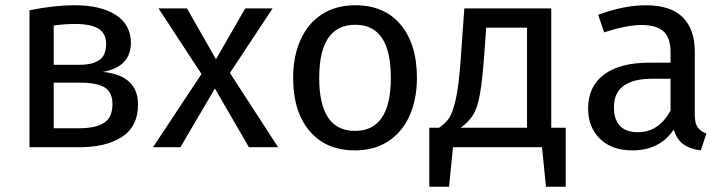

<svg xmlns="http://www.w3.org/2000/svg" viewBox="-20 -559 2752 729"><path d="M504 -162Q504 -79 443.5 -39.5Q383 0 282 0H92V-520Q185 -539 265 -539Q363 -539 420 -502Q477 -465 477 -396Q477 -351 450 -323Q423 -295 370 -286Q504 -273 504 -162ZM184 -462V-313H283Q331 -313 357 -331Q383 -349 383 -392Q383 -432 354 -450Q325 -468 266 -468Q224 -468 184 -462ZM407 -164Q407 -207 379 -226Q351 -245 284 -245H184V-72H282Q341 -72 374 -92Q407 -112 407 -164Z M1036 0H925L796 -223L665 0H561L745 -278L582 -527H690L800 -334L911 -527H1015L853 -282Z M1563 -264Q1563 -182 1535 -119.5Q1507 -57 1454 -22.5Q1401 12 1328 12Q1217 12 1155 -62Q1093 -136 1093 -263Q1093 -345 1121 -407.5Q1149 -470 1202 -504.5Q1255 -539 1329 -539Q1440 -539 1501.5 -465Q1563 -391 1563 -264ZM1192 -263Q1192 -62 1328 -62Q1464 -62 1464 -264Q1464 -465 1329 -465Q1192 -465 1192 -263Z M2128 -74V150H2053L2038 0H1700L1685 150H1610V-74H1647Q1671 -90 1685 -110.5Q1699 -131 1710.5 -182Q1722 -233 1729 -331L1743 -527H2073V-74ZM1981 -454H1826L1818 -343Q1811 -250 1802 -200Q1793 -150 1776.5 -123Q1760 -96 1729 -74H1981Z M2662 -52 2641 12Q2600 7 2575 -11Q2550 -29 2538 -67Q2485 12 2381 12Q2303 12 2258 -32Q2213 -76 2213 -147Q2213 -231 2273.5 -276Q2334 -321 2445 -321H2526V-360Q2526 -416 2499 -440Q2472 -464 2416 -464Q2358 -464 2274 -436L2251 -503Q2349 -539 2433 -539Q2526 -539 2572 -493.5Q2618 -448 2618 -364V-123Q2618 -91 2629 -75.5Q2640 -60 2662 -52ZM2526 -139V-260H2457Q2311 -260 2311 -152Q2311 -105 2334 -81Q2357 -57 2402 -57Q2481 -57 2526 -139Z"/></svg>

Font: FiraGOUPP
Style: Medium
Weight: 400
Designer: bBox Type
Foundry: bBox Type GmbH
Version: Version 1.001